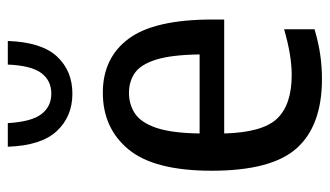

<svg xmlns="http://www.w3.org/2000/svg" viewBox="-196 -640 845 492"><g transform="rotate(-90 226.0 -393.5)"><path d="M270 9.5Q151 9.5 93 -54.8Q35 -119 35 -273Q35 -420 89.5 -486Q144 -552 235 -552Q324 -552 373.2 -486Q422.5 -420 422.5 -270.5V-241H130.5Q133 -142.5 168.8 -105.2Q204.5 -68 280.5 -68Q330.5 -68 397.5 -87.5V-9.5Q362 1 331.5 5.2Q301 9.5 270 9.5ZM234.5 -485Q205 -485 181.8 -469.8Q158.5 -454.5 145 -415.2Q131.5 -376 130.5 -304H333Q332 -376 319.8 -415.2Q307.5 -454.5 285.8 -469.8Q264 -485 234.5 -485ZM232.5 -630Q174 -630 136.8 -669.8Q99.5 -709.5 96.5 -795.5H157Q160.5 -735 180 -709.5Q199.5 -684 232.5 -684Q266 -684 285.2 -709.5Q304.5 -735 307 -795.5H367.5Q364.5 -709 327.8 -669.5Q291 -630 232.5 -630Z"/></g></svg>

Font: Encode Sans Condensed Medium
Style: Regular
Weight: 500
Width: 3
Designer: Multiple Designers
Foundry: Impallari Type
Version: Version 3.000; ttfautohint (v1.8.3) -l 8 -r 50 -G 200 -x 14 